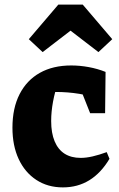

<svg xmlns="http://www.w3.org/2000/svg" viewBox="-20 -800 516 833"><path d="M253 13Q187 13 137.5 -19.5Q88 -52 61 -110Q34 -168 34 -246Q34 -331 65 -391.5Q96 -452 153 -484Q210 -516 289 -516Q326 -516 364.5 -509Q403 -502 438 -488L419 -369Q326 -401 222 -401Q206 -401 191 -398Q176 -395 162 -390L234 -449Q218 -402 210 -358.5Q202 -315 202 -275Q202 -223 217 -187Q232 -151 260.5 -133Q289 -115 330 -115Q354 -115 382 -121.5Q410 -128 443 -140L455 -111Q381 13 253 13ZM371 -309 300 -488H438L436 -309ZM339 -780 467 -630 407 -574 286 -667 165 -574 105 -630 233 -780Z"/></svg>

Font: Piazzolla Thin Black
Style: Regular
Weight: 900
Version: Version 2.005